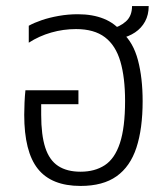

<svg xmlns="http://www.w3.org/2000/svg" viewBox="-20 -604 541 634"><path d="M246 10Q150 10 105 -46.5Q60 -103 60 -225Q60 -243 61 -265.5Q62 -288 64 -306H239V-260H116V-225Q116 -158 129.5 -116.5Q143 -75 172 -56Q201 -37 246 -37Q293 -37 326 -58.5Q359 -80 376 -131.5Q393 -183 393 -271Q393 -348 377.5 -401Q362 -454 326.5 -481Q291 -508 231 -508Q189 -508 149 -496.5Q109 -485 75 -463V-519Q93 -529 118 -537.5Q143 -546 174 -551.5Q205 -557 237 -557Q286 -557 323 -542Q360 -527 384 -496Q420 -464 435.5 -405.5Q451 -347 451 -270Q451 -179 430.5 -116.5Q410 -54 365 -22Q320 10 246 10ZM378 -477 347 -509Q375 -515 395.5 -533Q416 -551 416 -584H471Q471 -555 459 -533Q447 -511 426 -497Q405 -483 378 -477Z"/></svg>

Font: Noto Sans Thai SemiCondensed Light
Style: Regular
Weight: 300
Width: 4
Designer: Monotype Design Team
Foundry: Monotype Imaging Inc.
Version: Version 2.001